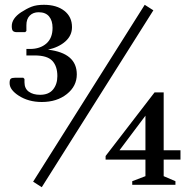

<svg xmlns="http://www.w3.org/2000/svg" viewBox="-20 -770 790 800"><path d="M154 -345Q98 -345 57 -372Q40 -383 30 -396Q20 -409 20 -424Q20 -439 25.5 -442.5Q31 -446 42 -446H77L82 -441V-427Q82 -401 100 -388Q118 -375 147 -375Q183 -375 201 -397Q219 -419 219 -453Q219 -494 198 -516.5Q177 -539 124 -539H90V-566H105Q147 -566 173 -588.5Q199 -611 199 -654Q199 -684 184.5 -701.5Q170 -719 141 -719Q118 -719 104 -705Q90 -691 90 -665V-641L85 -636H50Q40 -636 34.5 -640.5Q29 -645 29 -661Q29 -693 68 -719Q91 -734 111.5 -742Q132 -750 163 -750Q216 -750 248 -725Q280 -700 280 -657Q280 -622 252.5 -597.5Q225 -573 180 -563Q300 -549 300 -460Q300 -411 258.5 -378Q217 -345 154 -345ZM118 -13 583 -750 619 -727 154 10ZM531 0V-15L586 -36V-105H420V-120L624 -385H662V-144H732V-105H662V-36L711 -15V0ZM478 -144H586V-288Z"/></svg>

Font: Spectral SC
Style: Regular
Weight: 400
Designer: Jean-Baptiste Levee
Foundry: Production Type
Version: Version 2.001